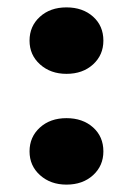

<svg xmlns="http://www.w3.org/2000/svg" viewBox="-20 -490 360 520"><path d="M60 -380Q60 -419 88 -444.5Q116 -470 160 -470Q204 -470 232 -445Q260 -420 260 -380Q260 -341 232 -315.5Q204 -290 160 -290Q117 -290 88.5 -315.5Q60 -341 60 -380ZM60 -80Q60 -119 88 -144.5Q116 -170 160 -170Q204 -170 232 -145Q260 -120 260 -80Q260 -41 232 -15.5Q204 10 160 10Q117 10 88.5 -15.5Q60 -41 60 -80Z"/></svg>

Font: Madhuban Bold
Style: Regular
Weight: 700
Designer: jaikishan Patel
Foundry: MagicType
Version: Version 1.000